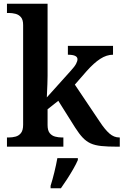

<svg xmlns="http://www.w3.org/2000/svg" viewBox="-20 -780 657 1021"><path d="M17 0V-49H28Q45 -49 62.5 -53.5Q80 -58 91.5 -72.5Q103 -87 103 -117V-647Q103 -675 91.5 -688.5Q80 -702 62.5 -706.5Q45 -711 28 -711H17V-760H233V-376Q233 -358 232 -332.5Q231 -307 230 -286Q229 -265 229 -262L354 -401Q377 -426 384.5 -440.5Q392 -455 392 -465Q392 -489 341 -489V-536H581V-489Q547 -489 513 -467Q479 -445 440 -401L378 -330L511 -132Q538 -91 562 -70Q586 -49 614 -49H617V0H603Q553 0 519 -3.5Q485 -7 462 -17.5Q439 -28 420 -48Q401 -68 380 -101L290 -244L233 -199V-115Q233 -86 244.5 -72Q256 -58 273.5 -53.5Q291 -49 308 -49H317V0ZM249 208Q259 177 269 136Q279 95 285 61H394V71Q385 92 369.5 119Q354 146 336.5 173Q319 200 304 221H249Z"/></svg>

Font: Noto Serif Telugu SemiBold
Style: Regular
Weight: 600
Designer: Jelle Bosma - Monotype Design Team
Foundry: Monotype Imaging Inc.
Version: Version 2.005; ttfautohint (v1.8.4.7-5d5b)